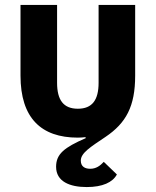

<svg xmlns="http://www.w3.org/2000/svg" viewBox="-20 -545 630 777"><path d="M331 212C395 212 436 193 453 161L400 110C385 126 369 138 345 138C325 138 307 130 307 105C307 74 346 50 407 9C490 -47 527 -114 527 -239V-525H379V-210C379 -140 353 -105 295 -105C237 -105 211 -140 211 -210V-525H63V-239C63 -68 146 12 295 12C306 12 316 11 326 10L327 14C240 52 207 78 207 130C207 190 263 212 331 212Z"/></svg>

Font: Braiins Sans
Style: Bold
Weight: 700
Designer: Mike Abbink, Paul van der Laan, Pieter van Rosmalen, Jiri Chlebus, Lubos Buracinsky
Foundry: Bold Monday, Sudetype
Version: Version 1.000;hotconv 1.0.109;makeotfexe 2.5.65596